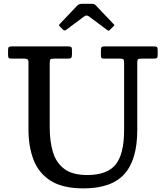

<svg xmlns="http://www.w3.org/2000/svg" viewBox="-20 -1000 894 1035"><path d="M627 -684H541Q530.5 -684 527.2 -687.5Q524 -691 524 -702V-728Q524 -742 528 -746Q532 -750 545 -750H808Q821 -750 825.5 -746.8Q830 -743.5 830 -729.5V-703.5Q830 -690 825.5 -687Q821 -684 808 -684H743.5Q728.5 -684 724.2 -680.5Q720 -677 720 -663V-300Q720 -139 650.5 -61.8Q581 15.5 430.5 15.5Q318 15.5 253.2 -25.5Q188.5 -66.5 161 -138.2Q133.5 -210 133.5 -301.5V-662.5Q133.5 -677.5 127.5 -680.8Q121.5 -684 108 -684H42Q29 -684 26.2 -688.2Q23.5 -692.5 23.5 -706V-730.5Q23.5 -743.5 28.2 -746.8Q33 -750 45 -750H345Q357.5 -750 362.8 -747Q368 -744 368 -730.5V-706.5Q368 -691.5 363.2 -687.8Q358.5 -684 344 -684H273.5Q256.5 -684 252.2 -680.2Q248 -676.5 248 -660V-313Q248 -237.5 265.5 -179.8Q283 -122 327 -89.2Q371 -56.5 449.5 -56.5Q557.5 -56.5 603.2 -112.8Q649 -169 649 -300V-661Q649 -676 645.2 -680Q641.5 -684 627 -684ZM318 -841.5 303.5 -856.5Q298 -862.5 298 -864.5Q298 -866.5 303.5 -872L397.5 -971Q405.5 -979.5 424 -979.5H473.5Q483.5 -979.5 487.8 -977.5Q492 -975.5 496.5 -971L592.5 -870Q596.5 -866.5 596.5 -864.8Q596.5 -863 592.5 -859L573 -839.5Q567.5 -834 565.5 -834.2Q563.5 -834.5 557 -839L459.5 -911.5Q446.5 -921 434.5 -912L336 -838.5Q327.5 -832 318 -841.5Z"/></svg>

Font: Besley* Medium
Style: Regular
Weight: 500
Designer: Owen Earl
Foundry: indestructible type*
Version: Version 3.000; ttfautohint (v1.8.3)